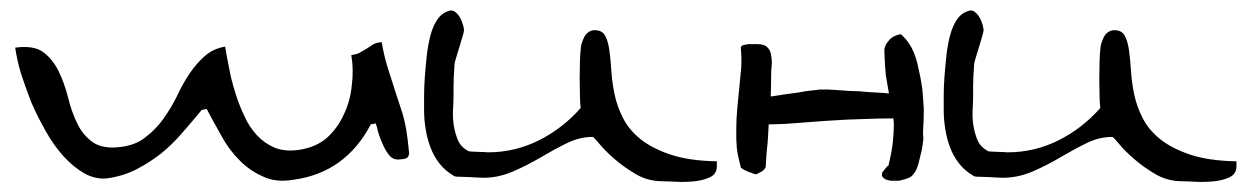

<svg xmlns="http://www.w3.org/2000/svg" viewBox="-20 -354 2460 376"><path d="M162.1 -75.2Q142.6 -88.9 131.8 -111.3Q120.1 -134.8 113.3 -163.1Q106.4 -190.4 94.7 -214.8Q83 -238.3 64.5 -252Q45.9 -265.6 9.8 -260.7Q12.7 -239.3 20.5 -211.9Q29.3 -184.6 41 -154.3Q53.7 -125 69.3 -97.7Q85 -69.3 104.5 -47.9Q124 -26.4 146.5 -13.7Q168.9 -2 191.4 -4.9Q223.6 -9.8 249 -23.4Q273.4 -36.1 295.9 -53.7Q317.4 -71.3 336.9 -93.8Q356.4 -116.2 375 -138.7L384.8 -140.6Q396.5 -118.2 413.1 -88.9Q427.7 -61.5 448.2 -41Q467.8 -20.5 494.1 -8.8Q519.5 3.9 554.7 -2Q605.5 -8.8 643.6 -36.1Q681.6 -63.5 706.1 -110.4L715.8 -112.3Q717.8 -107.4 720.7 -94.7Q724.6 -82 730.5 -69.3Q736.3 -56.6 744.1 -47.9Q752 -40 764.6 -42Q770.5 -42 775.4 -43.9Q780.3 -45.9 781.2 -53.7L780.3 -61.5Q780.3 -65.4 779.3 -71.3L778.3 -81.1L777.3 -87.9Q774.4 -111.3 767.6 -133.8L752.9 -178.7L738.3 -224.6Q731.4 -248 727.5 -271.5Q715.8 -270.5 710 -266.6L698.2 -258.8L686.5 -252Q680.7 -248 668 -246.1Q672.9 -217.8 668.9 -186.5Q666 -156.2 653.3 -129.9Q641.6 -103.5 620.1 -84Q598.6 -65.4 565.4 -60.5Q539.1 -56.6 518.6 -64.5Q498 -73.2 483.4 -88.9Q467.8 -105.5 458 -127.9Q447.3 -150.4 440.4 -173.8Q432.6 -198.2 428.7 -220.7Q423.8 -244.1 420.9 -262.7Q397.5 -258.8 380.9 -244.1Q364.3 -229.5 350.6 -209Q336.9 -188.5 326.2 -165Q314.5 -141.6 299.8 -121.1Q285.2 -100.6 265.6 -85.9Q247.1 -70.3 217.8 -66.4Q182.6 -61.5 162.1 -75.2Z M1140.6 -85.9Q1115.2 -85.9 1090.3 -73.7Q1065.4 -61.5 1039.1 -45.9Q1012.7 -30.3 984.4 -18.1Q956.1 -5.9 926.8 -5.9Q922.9 -5.9 915 -6.3Q907.2 -6.8 897.9 -7.3Q888.7 -7.8 880.9 -7.8Q873 -7.8 870.1 -8.8Q851.6 -19.5 840.3 -34.2Q829.1 -48.8 822.8 -65.9Q816.4 -83 813.5 -101.6Q810.5 -120.1 810.5 -138.7V-166Q810.5 -183.6 812 -204.1Q813.5 -224.6 815.9 -246.1Q818.4 -267.6 823.2 -285.6Q828.1 -303.7 836.9 -316.4Q845.7 -329.1 860.4 -333Q866.2 -335 872.1 -330.1Q877.9 -325.2 881.3 -318.8Q884.8 -312.5 886.7 -305.2Q888.7 -297.9 888.7 -294.9Q888.7 -292 885.7 -282.2Q882.8 -272.5 879.4 -261.2Q876 -250 873 -240.2Q870.1 -230.5 870.1 -228.5Q870.1 -227.5 869.6 -220.2Q869.1 -212.9 868.7 -204.1Q868.2 -195.3 868.2 -185.1Q868.2 -174.8 868.2 -168.9Q868.2 -156.2 867.2 -140.1Q866.2 -124 868.7 -108.4Q871.1 -92.8 877 -79.1Q882.8 -65.4 898.4 -57.6Q899.4 -57.6 904.8 -57.1Q910.2 -56.6 916.5 -56.6Q922.9 -56.6 928.2 -56.2Q933.6 -55.7 935.5 -55.7Q988.3 -55.7 1035.2 -79.1Q1082 -102.5 1117.2 -142.6Q1116.2 -148.4 1115.7 -165Q1115.2 -181.6 1115.2 -199.7Q1115.2 -217.8 1115.7 -233.9Q1116.2 -250 1117.2 -256.8Q1117.2 -262.7 1119.1 -269Q1121.1 -275.4 1124 -281.2Q1127 -287.1 1132.3 -291Q1137.7 -294.9 1144.5 -294.9Q1159.2 -294.9 1165 -284.2Q1170.9 -273.4 1173.3 -255.9Q1175.8 -238.3 1177.2 -215.3Q1178.7 -192.4 1183.6 -168.9Q1188.5 -145.5 1200.2 -122.6Q1211.9 -99.6 1234.4 -81.5Q1256.8 -63.5 1293 -51.3Q1329.1 -39.1 1383.8 -38.1Q1383.8 -36.1 1383.8 -33.2Q1383.8 -30.3 1383.8 -28.3Q1383.8 -13.7 1371.1 -7.3Q1358.4 -1 1340.3 1Q1322.3 2.9 1304.7 2Q1287.1 1 1278.3 1Q1249 1 1225.6 -12.7Q1202.1 -26.4 1183.6 -42.5Q1165 -58.6 1153.8 -72.3Q1142.6 -85.9 1140.6 -85.9Z M1786.1 -180.7Q1783.2 -201.2 1778.3 -221.7Q1774.4 -242.2 1765.6 -259.8Q1756.8 -276.4 1744.1 -287.1Q1727.5 -284.2 1719.7 -273.4Q1710.9 -263.7 1711.9 -252Q1712.9 -225.6 1714.8 -206.1Q1717.8 -187.5 1720.7 -171.9V-170.9L1710.9 -171.9Q1696.3 -172.9 1678.7 -173.8Q1661.1 -175.8 1645.5 -175.8Q1630.9 -176.8 1618.2 -177.7Q1605.5 -178.7 1600.6 -178.7H1585Q1580.1 -177.7 1569.3 -176.8Q1558.6 -175.8 1543.9 -172.9Q1530.3 -170.9 1514.6 -168.9L1489.3 -165Q1490.2 -186.5 1490.2 -210Q1490.2 -215.8 1491.2 -225.6Q1492.2 -235.4 1490.2 -245.1Q1489.3 -254.9 1483.4 -260.7Q1477.5 -267.6 1462.9 -267.6H1455.1H1445.3Q1440.4 -266.6 1435.5 -265.6Q1431.6 -264.6 1430.7 -260.7Q1432.6 -241.2 1431.6 -221.7L1427.7 -181.6L1423.8 -141.6Q1421.9 -121.1 1421.9 -101.6V-82L1422.9 -64.5Q1423.8 -56.6 1425.8 -46.9Q1427.7 -38.1 1430.7 -26.4Q1431.6 -24.4 1435.5 -22.5Q1440.4 -19.5 1441.4 -19.5Q1444.3 -17.6 1451.2 -15.6Q1458 -12.7 1460 -12.7Q1461.9 -12.7 1464.8 -14.6L1470.7 -17.6Q1474.6 -19.5 1476.6 -22.5Q1478.5 -25.4 1479.5 -26.4Q1480.5 -52.7 1483.4 -76.2L1485.4 -110.4L1516.6 -111.3L1595.7 -117.2Q1635.7 -120.1 1676.8 -121.1Q1702.1 -122.1 1729.5 -122.1L1730.5 -112.3Q1730.5 -95.7 1728.5 -76.2Q1726.6 -56.6 1719.7 -29.3Q1717.8 -29.3 1715.8 -26.4L1711.9 -21.5L1708 -16.6Q1707 -14.6 1707 -13.7Q1708 -12.7 1707 -11.7Q1708 -10.7 1707 -10.7V-9.8Q1710 -4.9 1713.9 -2.9Q1718.8 -1 1724.6 0H1737.3Q1743.2 0 1748 -2Q1756.8 -3.9 1763.7 -7.8Q1769.5 -12.7 1773.4 -19.5Q1776.4 -25.4 1778.3 -32.2Q1780.3 -39.1 1781.2 -43.9L1785.2 -60.5Q1786.1 -67.4 1787.1 -72.3Q1787.1 -76.2 1788.1 -79.1V-85.9Q1787.1 -92.8 1788.1 -106.4Q1789.1 -121.1 1789.1 -139.6Q1788.1 -159.2 1786.1 -180.7Z M2158.2 -85.9Q2132.8 -85.9 2107.9 -73.7Q2083 -61.5 2056.6 -45.9Q2030.3 -30.3 2002 -18.1Q1973.6 -5.9 1944.3 -5.9Q1940.4 -5.9 1932.6 -6.3Q1924.8 -6.8 1915.5 -7.3Q1906.2 -7.8 1898.4 -7.8Q1890.6 -7.8 1887.7 -8.8Q1869.1 -19.5 1857.9 -34.2Q1846.7 -48.8 1840.3 -65.9Q1834 -83 1831.1 -101.6Q1828.1 -120.1 1828.1 -138.7V-166Q1828.1 -183.6 1829.6 -204.1Q1831.1 -224.6 1833.5 -246.1Q1835.9 -267.6 1840.8 -285.6Q1845.7 -303.7 1854.5 -316.4Q1863.3 -329.1 1877.9 -333Q1883.8 -335 1889.6 -330.1Q1895.5 -325.2 1898.9 -318.8Q1902.3 -312.5 1904.3 -305.2Q1906.2 -297.9 1906.2 -294.9Q1906.2 -292 1903.3 -282.2Q1900.4 -272.5 1897 -261.2Q1893.6 -250 1890.6 -240.2Q1887.7 -230.5 1887.7 -228.5Q1887.7 -227.5 1887.2 -220.2Q1886.7 -212.9 1886.2 -204.1Q1885.7 -195.3 1885.7 -185.1Q1885.7 -174.8 1885.7 -168.9Q1885.7 -156.2 1884.8 -140.1Q1883.8 -124 1886.2 -108.4Q1888.7 -92.8 1894.5 -79.1Q1900.4 -65.4 1916 -57.6Q1917 -57.6 1922.4 -57.1Q1927.7 -56.6 1934.1 -56.6Q1940.4 -56.6 1945.8 -56.2Q1951.2 -55.7 1953.1 -55.7Q2005.9 -55.7 2052.7 -79.1Q2099.6 -102.5 2134.8 -142.6Q2133.8 -148.4 2133.3 -165Q2132.8 -181.6 2132.8 -199.7Q2132.8 -217.8 2133.3 -233.9Q2133.8 -250 2134.8 -256.8Q2134.8 -262.7 2136.7 -269Q2138.7 -275.4 2141.6 -281.2Q2144.5 -287.1 2149.9 -291Q2155.3 -294.9 2162.1 -294.9Q2176.8 -294.9 2182.6 -284.2Q2188.5 -273.4 2190.9 -255.9Q2193.4 -238.3 2194.8 -215.3Q2196.3 -192.4 2201.2 -168.9Q2206.1 -145.5 2217.8 -122.6Q2229.5 -99.6 2252 -81.5Q2274.4 -63.5 2310.5 -51.3Q2346.7 -39.1 2401.4 -38.1Q2401.4 -36.1 2401.4 -33.2Q2401.4 -30.3 2401.4 -28.3Q2401.4 -13.7 2388.7 -7.3Q2376 -1 2357.9 1Q2339.8 2.9 2322.3 2Q2304.7 1 2295.9 1Q2266.6 1 2243.2 -12.7Q2219.7 -26.4 2201.2 -42.5Q2182.6 -58.6 2171.4 -72.3Q2160.2 -85.9 2158.2 -85.9Z"/></svg>

Font: Swanky and Moo Moo Cyrillic
Style: Regular
Weight: 400
Designer: Kimberly Geswein; Denis Ignatov
Foundry: Kimberly Geswein; Denis Ignatov
Version: Version 1.003 June 27, 2018